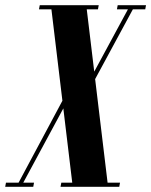

<svg xmlns="http://www.w3.org/2000/svg" viewBox="-59 -719 582 739"><path d="M137 -699 221 0H357L273 -699ZM91 -683H318L321 -699H94ZM174 0H400L403 -16H177ZM442 -699 250 -344H269L461 -699ZM-39 0H69L72 -16H-36ZM195 -357 4 0H22L207 -343ZM391 -683H500L503 -699H394Z"/></svg>

Font: Emberly Black
Style: Italic
Weight: 900
Italic angle: -12°
Designer: Rajesh Rajput
Foundry: Rajesh Rajput
Version: Version 1.000